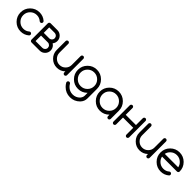

<svg xmlns="http://www.w3.org/2000/svg" viewBox="373 -2098 3882 3882"><g transform="rotate(45 2314.5 -156.5)"><path d="M463.9 -133.8Q480 -133.8 491.5 -122.3Q502.9 -110.8 502.9 -94.7Q502.9 -78.6 490.7 -65.9Q415 0 312.5 0Q199.2 0 119.1 -80.1Q39.1 -160.2 39.1 -273.4Q39.1 -386.7 119.1 -466.8Q199.2 -546.9 312.5 -546.9Q415 -546.9 490.7 -481Q504.4 -468.8 504.4 -450.7Q504.4 -434.6 492.9 -423.1Q481.4 -411.6 465.3 -411.6Q451.2 -411.6 440.4 -420.4Q385.7 -468.8 312.5 -468.8Q231.4 -468.8 174.3 -411.6Q117.2 -354.5 117.2 -273.4Q117.2 -192.4 174.3 -135.3Q231.4 -78.1 312.5 -78.1Q385.7 -78.1 439.9 -126Q450.2 -133.8 463.9 -133.8Z M625 -546.9H820.3Q884.8 -546.9 930.7 -501Q976.6 -455.1 976.6 -390.6Q976.6 -333 940.4 -290.5Q956.1 -280.8 970.2 -267.1Q1015.6 -221.2 1015.6 -156.2Q1015.6 -91.8 969.7 -45.9Q923.8 0 859.4 0H625Q609.4 0 597.7 -11.7Q585.9 -23.4 585.9 -39.1V-507.8Q585.9 -523.4 597.7 -535.2Q609.4 -546.9 625 -546.9ZM859.4 -78.1Q891.6 -78.1 914.6 -101.1Q937.5 -124 937.5 -156.2Q937.5 -188.5 914.6 -211.4Q891.6 -234.4 859.4 -234.4H664.1V-78.1ZM820.3 -312.5Q852.5 -312.5 875.5 -335.4Q898.4 -358.4 898.4 -390.6Q898.4 -422.9 875.5 -445.8Q852.5 -468.8 820.3 -468.8H664.1V-312.5Z M1601.6 -39.1Q1601.6 -22.9 1590.1 -11.5Q1578.6 0 1562.5 0Q1546.4 0 1534.9 -11.5Q1523.4 -22.9 1523.4 -39.1V-70.8Q1450.2 0 1347.7 0Q1242.7 0 1168.2 -74.5Q1093.8 -148.9 1093.8 -253.9V-507.8Q1093.8 -523.9 1105.2 -535.4Q1116.7 -546.9 1132.8 -546.9Q1148.9 -546.9 1160.4 -535.4Q1171.9 -523.9 1171.9 -507.8V-253.9Q1171.9 -181.2 1223.4 -129.6Q1274.9 -78.1 1347.7 -78.1Q1420.4 -78.1 1471.9 -129.6Q1523.4 -181.2 1523.4 -253.9V-507.8Q1523.4 -523.9 1534.9 -535.4Q1546.4 -546.9 1562.5 -546.9Q1578.6 -546.9 1590.1 -535.4Q1601.6 -523.9 1601.6 -507.8Z M2148.4 -82Q2147.5 -81.1 2146.5 -80.1Q2066.4 0 1953.1 0Q1839.8 0 1759.8 -80.1Q1679.7 -160.2 1679.7 -273.4Q1679.7 -386.7 1759.8 -466.8Q1839.8 -546.9 1953.1 -546.9Q2066.4 -546.9 2146.5 -466.8Q2226.6 -386.7 2226.6 -273.4V0Q2226.6 85.4 2165 148.4Q2079.1 234.4 1957.5 234.4Q1835.9 234.4 1750.5 148.4Q1718.8 117.2 1698.7 80.6Q1692.9 71.8 1692.9 60.1Q1692.9 43.9 1704.3 32.5Q1715.8 21 1731.9 21Q1748 21 1759.8 32.2Q1764.6 37.6 1768.1 43.9Q1782.7 70.3 1805.7 93.3Q1868.7 156.2 1957.5 156.2Q2046.4 156.2 2109.4 93.3Q2148.4 46.4 2148.4 0ZM2091.3 -411.6Q2034.2 -468.8 1953.1 -468.8Q1872.1 -468.8 1814.9 -411.6Q1757.8 -354.5 1757.8 -273.4Q1757.8 -192.4 1814.9 -135.3Q1872.1 -78.1 1953.1 -78.1Q2034.2 -78.1 2091.3 -135.3Q2148.4 -192.4 2148.4 -273.4Q2148.4 -354.5 2091.3 -411.6Z M2773.4 -82Q2691.4 0 2578.1 0Q2464.8 0 2384.8 -80.1Q2304.7 -160.2 2304.7 -273.4Q2304.7 -386.7 2384.8 -466.8Q2464.8 -546.9 2578.1 -546.9Q2691.4 -546.9 2771.5 -466.8Q2851.6 -386.7 2851.6 -273.4V-39.1Q2851.6 -22.9 2840.1 -11.5Q2828.6 0 2812.5 0Q2796.4 0 2784.9 -11.5Q2773.4 -22.9 2773.4 -39.1ZM2716.3 -411.6Q2659.2 -468.8 2578.1 -468.8Q2497.1 -468.8 2439.9 -411.6Q2382.8 -354.5 2382.8 -273.4Q2382.8 -192.4 2439.9 -135.3Q2497.1 -78.1 2578.1 -78.1Q2659.2 -78.1 2716.3 -135.3Q2773.4 -192.4 2773.4 -273.4Q2773.4 -354.5 2716.3 -411.6Z M3007.8 -234.4V-39.1Q3007.8 -23.4 2996.1 -11.7Q2984.4 0 2968.8 0Q2953.1 0 2941.4 -11.7Q2929.7 -23.4 2929.7 -39.1V-507.8Q2929.7 -523.4 2941.4 -535.2Q2953.1 -546.9 2968.8 -546.9Q2984.4 -546.9 2996.1 -535.2Q3007.8 -523.4 3007.8 -507.8V-312.5H3300.8V-507.8Q3300.8 -523.4 3312.5 -535.2Q3324.2 -546.9 3339.8 -546.9Q3355.5 -546.9 3367.2 -535.2Q3378.9 -523.4 3378.9 -507.8V-39.1Q3378.9 -23.4 3367.2 -11.7Q3355.5 0 3339.8 0Q3324.2 0 3312.5 -11.7Q3300.8 -23.4 3300.8 -39.1V-234.4Z M3964.8 -39.1Q3964.8 -22.9 3953.4 -11.5Q3941.9 0 3925.8 0Q3909.7 0 3898.2 -11.5Q3886.7 -22.9 3886.7 -39.1V-70.8Q3813.5 0 3710.9 0Q3606 0 3531.5 -74.5Q3457 -148.9 3457 -253.9V-507.8Q3457 -523.9 3468.5 -535.4Q3480 -546.9 3496.1 -546.9Q3512.2 -546.9 3523.7 -535.4Q3535.2 -523.9 3535.2 -507.8V-253.9Q3535.2 -181.2 3586.7 -129.6Q3638.2 -78.1 3710.9 -78.1Q3783.7 -78.1 3835.2 -129.6Q3886.7 -181.2 3886.7 -253.9V-507.8Q3886.7 -523.9 3898.2 -535.4Q3909.7 -546.9 3925.8 -546.9Q3941.9 -546.9 3953.4 -535.4Q3964.8 -523.9 3964.8 -507.8Z M4466.8 -132.8Q4482.9 -132.8 4494.4 -121.3Q4505.9 -109.9 4505.9 -93.8Q4505.9 -77.6 4494.6 -65.9Q4418.9 0 4316.4 0Q4203.1 0 4123 -80.1Q4043 -160.2 4043 -273.4Q4043 -386.7 4123 -466.8Q4203.1 -546.9 4316.4 -546.9Q4429.7 -546.9 4509.8 -466.8Q4589.8 -386.7 4589.8 -273.4Q4589.8 -257.3 4578.4 -245.8Q4566.9 -234.4 4550.8 -234.4H4124.5Q4135.3 -178.2 4178.2 -135.3Q4235.4 -78.1 4316.4 -78.1Q4389.6 -78.1 4442.4 -124.5Q4453.1 -132.8 4466.8 -132.8ZM4508.3 -312.5Q4497.6 -368.7 4454.6 -411.6Q4397.5 -468.8 4316.4 -468.8Q4235.4 -468.8 4178.2 -411.6Q4135.3 -368.7 4124.5 -312.5Z"/></g></svg>

Font: Comfortaa
Style: Regular
Weight: 400
Designer: Johan Aakerlund
Foundry: Johan Aakerlund
Version: Version 2.001; ttfautohint (v1.4.1)